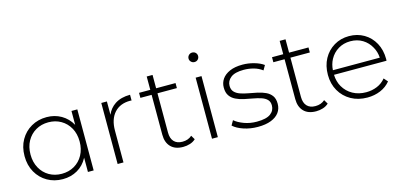

<svg xmlns="http://www.w3.org/2000/svg" viewBox="-65 -1156 3331 1586"><g transform="rotate(-15 1600.5 -363.0)"><path d="M317 4Q244 4 185.5 -29.5Q127 -63 93 -123Q59 -183 59 -261Q59 -340 93 -399.5Q127 -459 185.5 -492.5Q244 -526 317 -526Q386 -526 441.5 -494Q497 -462 530 -403Q530 -403 530 -402V-522H580V0H531V-123Q531 -122 530 -120Q498 -60 442.5 -28Q387 4 317 4ZM320 -41Q380 -41 427.5 -68.5Q475 -96 502.5 -146Q530 -196 530 -261Q530 -327 502.5 -376.5Q475 -426 427.5 -453.5Q380 -481 320 -481Q260 -481 212.5 -453.5Q165 -426 137.5 -376.5Q110 -327 110 -261Q110 -196 137.5 -146Q165 -96 212.5 -68.5Q260 -41 320 -41Z M785 0V-522H833V-408Q855 -461 902 -492Q954 -526 1032 -526V-477Q1029 -477 1026 -477.5Q1023 -478 1020 -478Q933 -478 884 -423.5Q835 -369 835 -272V0Z M1346 4Q1277 4 1240.5 -34Q1204 -72 1204 -138V-479H1108V-522H1204V-636H1254V-522H1420V-479H1254V-143Q1254 -93 1279 -66Q1304 -39 1351 -39Q1400 -39 1432 -68L1453 -33Q1433 -14 1404.5 -5Q1376 4 1346 4Z M1592 0V-522H1642V0ZM1617 -649Q1600 -649 1588 -661Q1576 -673 1576 -689Q1576 -706 1588 -718Q1600 -730 1617 -730Q1635 -730 1646.5 -718.5Q1658 -707 1658 -690Q1658 -673 1646.5 -661Q1635 -649 1617 -649Z M1985 4Q1920 4 1863.5 -15Q1807 -34 1776 -63L1799 -103Q1829 -77 1879 -58.5Q1929 -40 1987 -40Q2069 -40 2105 -67Q2141 -94 2141 -138Q2141 -170 2122.5 -188.5Q2104 -207 2073 -217Q2042 -227 2005 -233.5Q1968 -240 1931 -248Q1894 -256 1863 -271Q1832 -286 1813.5 -312.5Q1795 -339 1795 -383Q1795 -423 1817 -455Q1839 -487 1883 -506.5Q1927 -526 1993 -526Q2042 -526 2091.5 -512Q2141 -498 2172 -475L2149 -435Q2116 -460 2075 -471Q2034 -482 1992 -482Q1916 -482 1880.5 -454Q1845 -426 1845 -384Q1845 -351 1863.5 -331.5Q1882 -312 1913 -301.5Q1944 -291 1981 -284.5Q2018 -278 2055 -270Q2092 -262 2123 -247.5Q2154 -233 2172.5 -207.5Q2191 -182 2191 -139Q2191 -96 2167.5 -64Q2144 -32 2098 -14Q2052 4 1985 4Z M2483 4Q2414 4 2377.5 -34Q2341 -72 2341 -138V-479H2245V-522H2341V-636H2391V-522H2557V-479H2391V-143Q2391 -93 2416 -66Q2441 -39 2488 -39Q2537 -39 2569 -68L2590 -33Q2570 -14 2541.5 -5Q2513 4 2483 4Z M2922 4Q2843 4 2782.5 -30Q2722 -64 2687.5 -124Q2653 -184 2653 -261Q2653 -339 2685.5 -398.5Q2718 -458 2775 -492Q2832 -526 2903 -526Q2974 -526 3030.5 -493Q3087 -460 3119.5 -400.5Q3152 -341 3152 -263Q3152 -260 3151.5 -256.5Q3151 -253 3151 -249H2702Q2704 -191 2730 -146Q2759 -96 2809 -68.5Q2859 -41 2923 -41Q2973 -41 3016.5 -59Q3060 -77 3090 -114L3119 -81Q3085 -39 3033.5 -17.5Q2982 4 2922 4ZM3104 -288Q3101 -338 3078 -379Q3052 -427 3007 -454.5Q2962 -482 2903 -482Q2845 -482 2799.5 -454.5Q2754 -427 2728 -379Q2706 -338 2703 -288Z"/></g></svg>

Font: Montserrat Z Light
Style: Regular
Weight: 300
Designer: Julieta Ulanovsky
Foundry: Julieta Ulanovsky
Version: Version 8.000